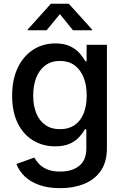

<svg xmlns="http://www.w3.org/2000/svg" viewBox="-20 -776 652 1011"><path d="M297.4 214.8Q233.9 214.8 187 198.2Q140.1 181.6 110.1 152.8Q80.1 124 66.4 87.4L160.6 53.7Q169.9 70.8 186.3 87.9Q202.6 105 229.5 116.2Q256.3 127.4 297.4 127.4Q359.4 127.4 397 97.4Q434.6 67.4 434.6 5.4V-95.2H427.2Q416 -75.2 397.2 -54.4Q378.4 -33.7 347.7 -19.5Q316.9 -5.4 270.5 -5.4Q206.1 -5.4 154.5 -36.4Q103 -67.4 73.5 -127Q43.9 -186.5 43.9 -272Q43.9 -357.4 73.5 -419.2Q103 -481 154.5 -514.2Q206.1 -547.4 271.5 -547.4Q318.4 -547.4 349.6 -532.2Q380.9 -517.1 399.9 -494.9Q418.9 -472.7 430.2 -453.1H436V-540H543V4.4Q543 77.1 510.5 123.8Q478 170.4 422.4 192.6Q366.7 214.8 297.4 214.8ZM295.9 -95.7Q340.8 -95.7 372.3 -116.9Q403.8 -138.2 420.2 -178.2Q436.5 -218.3 436.5 -272.9Q436.5 -327.6 420.2 -368.4Q403.8 -409.2 372.6 -432.1Q341.3 -455.1 295.9 -455.1Q250 -455.1 218.5 -431.6Q187 -408.2 170.9 -367.2Q154.8 -326.2 154.8 -272.9Q154.8 -219.2 171.1 -179.4Q187.5 -139.6 219 -117.7Q250.5 -95.7 295.9 -95.7ZM225.6 -616.7H125.5V-620.1L248 -756.3H342.3L465.3 -620.1V-616.7H364.3L295.4 -701.7Z"/></svg>

Font: V-Inter
Style: Medium-500
Weight: 500
Designer: Rasmus Andersson
Foundry: rsms
Version: Version 4.000;git-4146feb